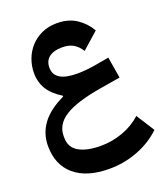

<svg xmlns="http://www.w3.org/2000/svg" viewBox="-167 -758 1015 1175"><g transform="rotate(-20 340.5 -170.0)"><path d="M342 304Q196 304 115.5 236Q35 168 35 44Q35 -35 80.5 -98Q126 -161 226 -209V-214Q164 -252 135.5 -298.5Q107 -345 107 -404Q107 -450 123 -493.5Q139 -537 169.5 -570.5Q200 -604 243.5 -624Q287 -644 342 -644Q416 -644 468 -610Q520 -576 552 -521L445 -426Q423 -461 394 -477.5Q365 -494 322 -494Q268 -494 237.5 -471Q207 -448 207 -403Q207 -311 356 -311Q384 -311 416 -314Q448 -317 487 -324L567 -338L590 -200L459 -178Q296 -151 221 -104Q146 -57 146 19V31Q146 94 198 124Q250 154 342 154Q414 154 484.5 128.5Q555 103 606 56L681 174Q618 235 529 269.5Q440 304 342 304Z"/></g></svg>

Font: IBM Plex Sans Arabic
Style: Bold
Weight: 700
Designer: Mike Abbink, Paul van der Laan, Pieter van Rosmalen, Wael Morcos, Khajak Apelian
Foundry: Bold Monday
Version: Version 1.2